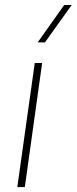

<svg xmlns="http://www.w3.org/2000/svg" viewBox="-20 -754 309 774"><path d="M149.9 -500 80.1 0H49.8L120.1 -500ZM131.8 -583 238.8 -733.9H269L161.1 -583Z"/></svg>

Font: Human Sans ExtraLight
Style: Italic
Weight: 200
Italic angle: -8°
Designer: Tim Radville
Foundry: Continuum
Version: Version 1.000;FEAKit 1.0